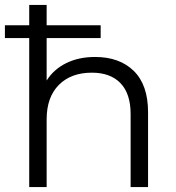

<svg xmlns="http://www.w3.org/2000/svg" viewBox="-20 -762 717 782"><path d="M0 -659H99V-742H170V-659H390V-607H170V-434Q199 -480 250 -505Q301 -530 367 -530Q467 -530 525 -473Q583 -416 583 -305V0H512V-298Q512 -380 471 -423Q430 -466 354 -466Q269 -466 219.5 -416Q170 -366 170 -276V0H99V-607H0Z"/></svg>

Font: CMG Sans
Style: Regular
Weight: 400
Designer: Julieta Ulanovsky
Foundry: Julieta Ulanovsky
Version: Version 7.200